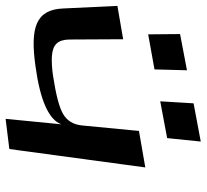

<svg xmlns="http://www.w3.org/2000/svg" viewBox="-100 -686 719 668"><g transform="rotate(90 259.0 -351.5)"><path d="M155 -116C273 -132 341 -162 357 -206L338 -12L443 -25L507 -498L380 -476L361 -278C358 -248 345 -226 321 -212C297 -198 253 -187 188 -177C161 -173 138 -172 120 -173C79 -176 63 -194 62 -233L61 -421L-55 -401L-46 -212C-42 -117 21 -97 155 -116ZM166 -530 169 -643 43 -619 44 -508ZM405 -574 417 -691 284 -666 277 -550Z"/></g></svg>

Font: Gamestation Warped
Style: Regular
Weight: 400
Designer: Jonas Hecksher
Foundry: Jonas Hecksher, Playtypeª, e-types AS
Version: Version 1.003